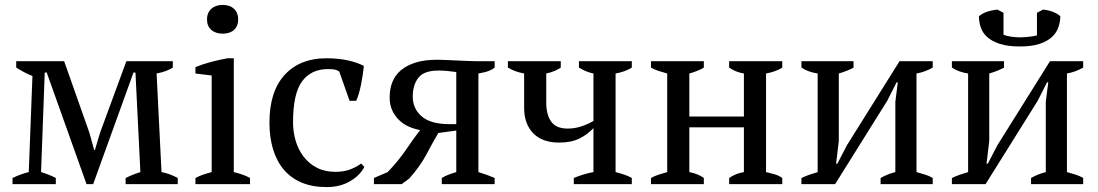

<svg xmlns="http://www.w3.org/2000/svg" viewBox="-20 -749 4465 781"><path d="M207 0H31V-25Q64 -41 97 -49L112 -440Q91 -448 75 -457Q59 -466 46 -474V-500H241L344 -208L363 -139H366L387 -209L494 -500H683V-474Q670 -466 654 -460Q638 -454 617 -450L637 -49Q670 -43 703 -25V0H491V-25Q501 -30 515 -36Q529 -42 551 -49L531 -454H523L359 0H332L170 -454H162L147 -49Q183 -38 207 -25Z M775 0ZM997 0H775V-25Q790 -33 806 -38.5Q822 -44 841 -49V-442L775 -450V-476Q804 -488 838 -497Q872 -506 906 -512H931V-49Q951 -44 967 -38.5Q983 -33 997 -25ZM822 -670Q822 -697 839.5 -713Q857 -729 886 -729Q915 -729 932 -713Q949 -697 949 -670Q949 -643 932 -627.5Q915 -612 886 -612Q857 -612 839.5 -627.5Q822 -643 822 -670Z M1076 0ZM1462 -70Q1444 -35 1403.5 -11.5Q1363 12 1309 12Q1250 12 1206.5 -6.5Q1163 -25 1134 -59.5Q1105 -94 1090.5 -142.5Q1076 -191 1076 -250Q1076 -377 1138 -444.5Q1200 -512 1307 -512Q1356 -512 1394.5 -503.5Q1433 -495 1460 -481Q1457 -448 1449 -407Q1441 -366 1429 -339H1402L1360 -458Q1353 -463 1344 -465.5Q1335 -468 1314 -468Q1246 -468 1209 -418.5Q1172 -369 1172 -251Q1172 -213 1182.5 -177Q1193 -141 1214.5 -112.5Q1236 -84 1268.5 -67Q1301 -50 1344 -50Q1379 -50 1405 -60Q1431 -70 1449 -84Z M1565 -353Q1565 -387 1576 -415Q1587 -443 1610.5 -463Q1634 -483 1670.5 -494.5Q1707 -506 1759 -506Q1771 -506 1792.5 -505Q1814 -504 1838 -503Q1862 -502 1884.5 -501Q1907 -500 1920 -500H1992V-474Q1984 -467 1969.5 -461Q1955 -455 1926 -450V-49Q1963 -38 1992 -25V0H1777V-25Q1790 -33 1804.5 -38.5Q1819 -44 1836 -49V-218L1763 -208Q1742 -173 1716 -123.5Q1690 -74 1645 -23L1614 0H1501V-25L1557 -49Q1602 -96 1633 -142Q1664 -188 1689 -220Q1666 -224 1644 -233.5Q1622 -243 1604.5 -259.5Q1587 -276 1576 -299Q1565 -322 1565 -353ZM1836 -456Q1823 -458 1802.5 -460Q1782 -462 1768 -462Q1706 -463 1682.5 -433.5Q1659 -404 1659 -356Q1659 -307 1695.5 -275.5Q1732 -244 1809 -244H1836Z M2046 -500H2261V-474Q2251 -467 2236 -460.5Q2221 -454 2202 -450V-330Q2202 -283 2222 -254.5Q2242 -226 2289 -226Q2317 -226 2343.5 -234.5Q2370 -243 2394 -257V-450Q2364 -456 2335 -474V-500H2550V-474Q2523 -457 2484 -450V-49Q2504 -44 2520 -38.5Q2536 -33 2550 -25V0H2314V-25Q2355 -42 2394 -49V-228Q2370 -202 2337 -185.5Q2304 -169 2254 -169Q2186 -169 2149 -207Q2112 -245 2112 -310V-450Q2074 -457 2046 -474Z M2843 0H2628V-25Q2642 -33 2659 -38.5Q2676 -44 2694 -49V-450Q2676 -455 2659 -460.5Q2642 -466 2628 -474V-500H2843V-474Q2820 -460 2784 -450V-275H3006V-450Q2971 -456 2946 -474V-500H3162V-474Q3135 -457 3096 -450V-49Q3114 -45 3131 -40Q3148 -35 3162 -25V0H2946V-25Q2971 -43 3006 -49V-231H2784V-49Q2804 -45 2818 -39Q2832 -33 2843 -25Z M3240 -500H3452V-474Q3441 -468 3426.5 -462Q3412 -456 3392 -450V-176L3381 -83H3386L3425 -158L3639 -500H3774V-474Q3742 -456 3708 -450V-49Q3727 -44 3744 -38.5Q3761 -33 3774 -25V0H3562V-25Q3590 -41 3622 -49V-335L3632 -414H3627L3589 -339L3377 0H3240V-25Q3257 -33 3273 -38.5Q3289 -44 3306 -49V-450Q3267 -456 3240 -474Z M3852 0ZM3852 -500H4064V-474Q4053 -468 4038.5 -462Q4024 -456 4004 -450V-176L3993 -83H3998L4037 -158L4251 -500H4386V-474Q4354 -456 4320 -450V-49Q4339 -44 4356 -38.5Q4373 -33 4386 -25V0H4174V-25Q4202 -41 4234 -49V-335L4244 -414H4239L4201 -339L3989 0H3852V-25Q3869 -33 3885 -38.5Q3901 -44 3918 -49V-450Q3879 -456 3852 -474ZM4129 -560Q4079 -560 4047 -570.5Q4015 -581 3996 -598Q3977 -615 3969.5 -637.5Q3962 -660 3962 -683Q3978 -696 3997 -702Q4016 -708 4037 -710L4062 -697V-608Q4076 -602 4095 -599.5Q4114 -597 4130 -597Q4140 -597 4162 -599Q4184 -601 4198 -605V-697L4223 -710Q4244 -708 4262.5 -701Q4281 -694 4293 -683Q4293 -660 4285 -637.5Q4277 -615 4258.5 -598Q4240 -581 4208.5 -570.5Q4177 -560 4129 -560Z"/></svg>

Font: PT Serif
Style: Regular
Weight: 400
Designer: A.Korolkova, O.Umpeleva, V.Yefimov
Foundry: ParaType Ltd
Version: Version 1.000W OFL; ttfautohint (v1.6)